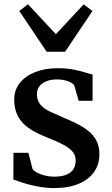

<svg xmlns="http://www.w3.org/2000/svg" viewBox="-20 -896 539 926"><path d="M241.5 11Q200.5 11 161.8 3.5Q123 -4 92.5 -13.8Q62 -23.5 44.5 -30L45 -159H117L137 -81Q142.5 -72 158.5 -63.5Q174.5 -55 196.2 -49.5Q218 -44 241 -44Q278 -44 301 -53.8Q324 -63.5 334.5 -81Q345 -98.5 345 -121.5Q345 -149.5 326.5 -168.5Q308 -187.5 273.8 -204Q239.5 -220.5 192 -239.5Q145 -258.5 113 -282.2Q81 -306 64.8 -338.8Q48.5 -371.5 48.5 -416.5Q48.5 -461 75 -495Q101.5 -529 148.8 -548Q196 -567 256 -567Q301.5 -567 334.5 -560.5Q367.5 -554 390.2 -546.8Q413 -539.5 426.5 -536.5V-410H359.5L338 -484.5Q333.5 -492 321.2 -498.5Q309 -505 292 -509Q275 -513 255.5 -513Q226 -513 204 -504.2Q182 -495.5 170 -479.8Q158 -464 158 -442.5Q158 -409.5 176.5 -389.5Q195 -369.5 224.8 -356Q254.5 -342.5 287 -328.5Q319.5 -315 350.2 -299.8Q381 -284.5 405.8 -264.8Q430.5 -245 445 -217.8Q459.5 -190.5 459.5 -152.5Q459.5 -104.5 434.5 -67.8Q409.5 -31 360.5 -10Q311.5 11 241.5 11ZM205 -646.5 73 -843 115 -875.5 249.5 -731 383.5 -875 426 -843 294 -646.5Z"/></svg>

Font: Merriweather 20pt SemiBold
Style: Regular
Weight: 600
Version: Version 2.100